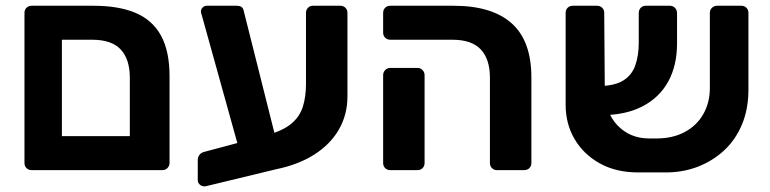

<svg xmlns="http://www.w3.org/2000/svg" viewBox="-20 -591 2674 667"><path d="M90 0Q79 0 72 -7Q65 -14 65 -25V-546Q65 -557 72 -564Q79 -571 90 -571H305Q393 -571 451.5 -546Q510 -521 539.5 -467Q569 -413 569 -326V-25Q569 -15 562 -7.5Q555 0 544 0ZM195 -118H431V-321Q431 -385 399.5 -419Q368 -453 300 -453H195Z M695 56Q684 58 675.5 51.5Q667 45 667 35V-35Q667 -45 672.5 -52.5Q678 -60 688 -63L905 -121Q961 -136 991 -160.5Q1021 -185 1032 -220Q1043 -255 1043 -300V-547Q1043 -557 1050 -564Q1057 -571 1067 -571H1162Q1173 -571 1180 -564Q1187 -557 1187 -546V-256Q1187 -193 1157.5 -141.5Q1128 -90 1072.5 -54.5Q1017 -19 939 -3ZM824 -24 683 -531Q681 -539 679.5 -543Q678 -547 678 -551Q678 -559 684 -565Q690 -571 698 -571H803Q822 -571 826 -556L954 -47Z M1706 0Q1696 0 1689 -7Q1682 -14 1682 -24V-321Q1682 -385 1650.5 -419Q1619 -453 1551 -453H1336Q1325 -453 1318 -460Q1311 -467 1311 -478V-546Q1311 -557 1318 -564Q1325 -571 1336 -571H1556Q1689 -571 1757.5 -510Q1826 -449 1826 -322V-25Q1826 -14 1819 -7Q1812 0 1801 0ZM1336 0Q1325 0 1318 -7Q1311 -14 1311 -25V-330Q1311 -340 1318 -347.5Q1325 -355 1336 -355H1431Q1441 -355 1448 -347.5Q1455 -340 1455 -330V-25Q1455 -14 1448 -7Q1441 0 1431 0Z M2261 -110Q2317 -110 2359 -132.5Q2401 -155 2423.5 -195Q2446 -235 2446 -285V-547Q2446 -557 2453.5 -564Q2461 -571 2471 -571H2556Q2566 -571 2573 -564Q2580 -557 2580 -546V-279Q2580 -213 2558 -159.5Q2536 -106 2495.5 -68.5Q2455 -31 2402 -11Q2349 9 2286 8H2197Q2120 8 2063.5 -23.5Q2007 -55 1976 -108Q1945 -161 1945 -227V-546Q1945 -557 1952 -564Q1959 -571 1970 -571H2054Q2065 -571 2072 -564Q2079 -557 2079 -547L2081 -286Q2081 -201 2125 -155.5Q2169 -110 2235 -110ZM2063 -191 2062 -292Q2116 -293 2145.5 -311.5Q2175 -330 2187 -364Q2199 -398 2199 -443V-545Q2199 -557 2206 -564Q2213 -571 2223 -571H2307Q2318 -571 2325 -563.5Q2332 -556 2332 -545V-440Q2332 -363 2301 -307Q2270 -251 2210 -220.5Q2150 -190 2063 -191Z"/></svg>

Font: Rubik SemiBold
Style: Regular
Weight: 600
Designer: Hubert and Fischer
Foundry: Hubert and Fischer
Version: Version 2.300;gftools[0.9.30]